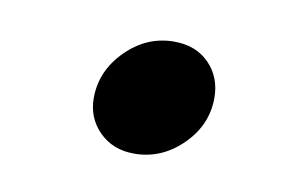

<svg xmlns="http://www.w3.org/2000/svg" viewBox="-34 -199 389 257"><g transform="rotate(10 160.0 -70.5)"><path d="M93 -56Q93 -93 121 -121Q149 -149 186 -149Q216 -149 234 -130.5Q252 -112 252 -84Q252 -47 224 -19.5Q196 8 159 8Q130 8 111.5 -10.5Q93 -29 93 -56Z"/></g></svg>

Font: Be Vietnam
Style: Bold Italic
Weight: 700
Italic angle: -9.66701°
Designer: Gabriel Lam
Foundry: TypeRant
Version: Version 3.000